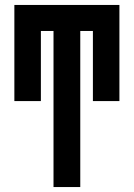

<svg xmlns="http://www.w3.org/2000/svg" viewBox="-20 -755 540 775"><path d="M196 0V-630H145V-347H38V-735H462V-347H355V-630H304V0Z"/></svg>

Font: Iosevka SS18 Extrabold
Style: Regular
Weight: 800
Monospace: yes
Designer: Belleve Invis
Foundry: Belleve Invis
Version: Version 25.1.1; ttfautohint (v1.8.4)